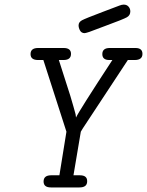

<svg xmlns="http://www.w3.org/2000/svg" viewBox="-20 -821 644 841"><path d="M113.8 -584Q113.8 -610.8 147 -610.8H258.8Q291 -610.8 291 -585Q291 -558.1 257.8 -558.1H237.8L288.1 -400.9L301.8 -354L311 -320.8L313 -306.2Q324.2 -332 472.2 -558.1H459Q428.2 -558.1 428.2 -584Q428.2 -610.8 460.9 -610.8H573.2Q604 -610.8 604 -585Q604 -558.1 569.8 -558.1H540L342.8 -258.8L334 -244.1L301.8 -53.2H330.1Q362.3 -53.2 361.8 -26.9Q361.8 0 328.1 0H203.1Q170.9 0 170.9 -25.9Q170.9 -52.7 203.1 -53.2H240.2L271 -244.1L169.9 -558.1H147Q113.8 -558.1 113.8 -584ZM324.2 -710Q324.2 -724.1 339.1 -732.2Q354 -740.2 430.2 -769Q475.1 -786.1 503.9 -796.9Q513.7 -800.8 522 -800.8Q535.2 -800.8 543 -792Q550.8 -783.2 550.8 -771Q550.8 -753.9 535.9 -745.4Q521 -736.8 439.9 -707Q397.9 -690.9 371.1 -681.2Q356 -676.3 351.1 -675.8Q336.9 -675.8 330.6 -687.3Q324.2 -698.7 324.2 -710Z"/></svg>

Font: CMU Typewriter Text
Style: LightOblique
Weight: 200
Italic angle: -9.46001°
Version: Version 0.7.0